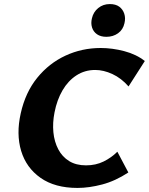

<svg xmlns="http://www.w3.org/2000/svg" viewBox="-20 -909 732 944"><path d="M361 15Q250 15 179.5 -34.5Q109 -84 84 -167Q59 -250 82 -352Q105 -455 163 -526.5Q221 -598 302 -635.5Q383 -673 475 -673Q532 -673 591 -657.5Q650 -642 692 -609L612 -484Q576 -525 532.5 -545Q489 -565 448 -565Q397 -565 356 -538.5Q315 -512 287.5 -465Q260 -418 248 -356Q238 -305 242.5 -258.5Q247 -212 266.5 -175Q286 -138 320 -117Q354 -96 403 -96Q451 -96 489.5 -115Q528 -134 557 -163L611 -61Q547 -19 482.5 -2Q418 15 361 15ZM503 -728Q475 -728 457 -740.5Q439 -753 432.5 -774Q426 -795 432 -819Q439 -850 463 -869.5Q487 -889 520 -889Q549 -889 566.5 -876Q584 -863 591 -841.5Q598 -820 592 -795Q585 -763 560.5 -745.5Q536 -728 503 -728Z"/></svg>

Font: Ysabeau Office ExtraBold
Style: Italic
Weight: 800
Italic angle: -12°
Designer: Christian Thalmann (Catharsis Fonts)
Version: Version 2.001;gftools[0.9.30]; featfreeze: tnum,lnum,ss02